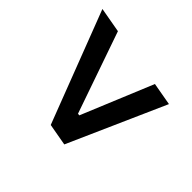

<svg xmlns="http://www.w3.org/2000/svg" viewBox="-113 -753 812 812"><g transform="rotate(-45 293.0 -346.5)"><path d="M487.3 -104.5 53.7 -296.9 71.3 -395.5 572.8 -587.9 552.7 -475.1 186.5 -347.7 185.5 -338.9 505.4 -206.5Z"/></g></svg>

Font: Cascadia Mono
Style: Italic
Weight: 400
Italic angle: -10°
Monospace: yes
Designer: Aaron Bell
Foundry: Saja Typeworks
Version: Version 2404.023; ttfautohint (v1.8.4)